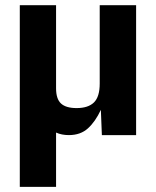

<svg xmlns="http://www.w3.org/2000/svg" viewBox="-20 -520 599 739"><path d="M56.2 199.2V-500H195.8V-180.2Q195.8 -139.2 214.8 -121.6Q233.9 -104 274.9 -104Q319.3 -104 341.6 -125.7Q363.8 -147.5 363.8 -198.2V-500H503.9V0H372.1L368.2 -97.2Q347.2 -52.2 318.6 -26.1Q290 0 245.1 0Q217.3 0 195.8 -9.8V199.2Z"/></svg>

Font: TASA Orbiter Text
Style: Bold
Weight: 700
Designer: Weizhong Zhang
Version: Version 1.000;Glyphs 3.1.2 (3151)